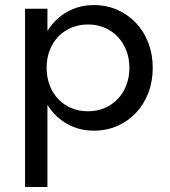

<svg xmlns="http://www.w3.org/2000/svg" viewBox="-20 -500 668 756"><path d="M581.4 -232.7Q581.4 -179.5 564.1 -134.3Q546.8 -89.1 515.9 -56.1Q485 -23.2 442.5 -4.3Q400 14.5 350 14.5Q291.8 14.5 244.5 -12Q197.3 -38.6 166.8 -87.3V236.4H78.6V-465.5H166.8V-378.2Q197.3 -426.8 244.5 -453.4Q291.8 -480 350 -480Q400 -480 442.5 -461.1Q485 -442.3 515.9 -409.3Q546.8 -376.4 564.1 -331.1Q581.4 -285.9 581.4 -232.7ZM489.5 -232.7Q489.5 -270 477.3 -301.4Q465 -332.7 443.4 -355.5Q421.8 -378.2 391.8 -390.9Q361.8 -403.6 326.4 -403.6Q290.9 -403.6 260.9 -390.9Q230.9 -378.2 209.3 -355.7Q187.7 -333.2 175.7 -301.8Q163.6 -270.5 163.6 -232.7Q163.6 -195.5 175.7 -164.1Q187.7 -132.7 209.3 -110Q230.9 -87.3 260.9 -74.5Q290.9 -61.8 326.4 -61.8Q361.8 -61.8 391.8 -74.5Q421.8 -87.3 443.4 -110Q465 -132.7 477.3 -164.1Q489.5 -195.5 489.5 -232.7Z"/></svg>

Font: Spartan Med
Style: Regular
Weight: 500
Designer: Matt Bailey, Mirko Velimirovic
Foundry: Matt Bailey
Version: Version 1.005